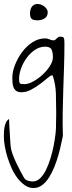

<svg xmlns="http://www.w3.org/2000/svg" viewBox="-46 -528 365 975"><path d="M-26.4 166Q-26.4 155.3 -25.9 142.6Q-25.4 129.9 -22.9 117.2Q-20.5 104.5 -15.6 93.8Q-10.7 83 0 76.2Q0 84 1 103.5Q2 123 3.4 144.5Q4.9 166 5.9 186Q6.8 206.1 7.8 212.9Q9.8 233.4 18.1 255.4Q26.4 277.3 36.6 299.3Q46.9 321.3 57.6 341.3Q68.4 361.3 76.2 375Q83 385.7 95.7 389.6Q108.4 393.6 120.1 393.6Q141.6 393.6 158.7 376.5Q175.8 359.4 188.5 333Q201.2 306.6 210.9 274.4Q220.7 242.2 226.6 211.4Q232.4 180.7 235.4 155.8Q238.3 130.9 238.3 119.1Q238.3 118.2 238.3 108.4Q238.3 98.6 238.8 85.4Q239.3 72.3 239.3 59.1Q239.3 45.9 239.3 38.1Q239.3 -7.8 237.8 -54.2Q236.3 -100.6 221.7 -144.5Q220.7 -144.5 219.2 -145Q217.8 -145.5 217.8 -145.5Q210.9 -145.5 195.3 -131.8Q179.7 -118.2 158.2 -102.1Q136.7 -85.9 112.3 -72.8Q87.9 -59.6 62.5 -59.6Q45.9 -59.6 36.6 -66.4Q27.3 -73.2 22.9 -84Q18.6 -94.7 17.6 -107.9Q16.6 -121.1 16.6 -133.8Q16.6 -164.1 30.3 -198.7Q43.9 -233.4 66.4 -263.7Q88.9 -293.9 119.1 -313.5Q149.4 -333 182.6 -333Q195.3 -333 205.1 -328.1Q214.8 -323.2 225.6 -323.2Q231.4 -323.2 234.9 -326.2Q238.3 -329.1 241.7 -332.5Q245.1 -335.9 249 -338.9Q252.9 -341.8 258.8 -341.8Q276.4 -341.8 278.8 -334Q281.2 -326.2 281.2 -309.6Q281.2 -250 279.3 -191.9Q277.3 -133.8 275.4 -75.7Q273.4 -17.6 272.5 41.5Q271.5 100.6 273.4 162.1Q269.5 177.7 264.2 204.1Q258.8 230.5 250.5 259.8Q242.2 289.1 230.5 318.4Q218.8 347.7 203.6 372.1Q188.5 396.5 168.5 411.6Q148.4 426.8 124 426.8Q100.6 426.8 80.1 412.6Q59.6 398.4 42.5 376Q25.4 353.5 12.7 325.2Q0 296.9 -8.8 268.1Q-17.6 239.3 -22 212.4Q-26.4 185.5 -26.4 166ZM50.8 -127Q50.8 -109.4 55.2 -105Q59.6 -100.6 77.1 -100.6Q97.7 -100.6 122.6 -114.3Q147.5 -127.9 169.9 -148.4Q192.4 -168.9 207.5 -192.9Q222.7 -216.8 222.7 -237.3Q222.7 -261.7 215.8 -276.4Q209 -291 182.6 -291Q156.2 -291 131.8 -274.9Q107.4 -258.8 89.4 -233.9Q71.3 -209 61 -180.2Q50.8 -151.4 50.8 -127ZM106.4 -460.9Q106.4 -468.8 108.4 -477.1Q110.4 -485.4 114.7 -492.2Q119.1 -499 126.5 -503.4Q133.8 -507.8 143.6 -507.8Q153.3 -507.8 162.6 -504.4Q171.9 -501 179.2 -495.1Q186.5 -489.3 191.4 -481.9Q196.3 -474.6 196.3 -465.8Q196.3 -444.3 180.7 -434.6Q165 -424.8 145.5 -424.8Q123 -424.8 114.7 -432.1Q106.4 -439.5 106.4 -460.9Z"/></svg>

Font: Zeyada
Style: Regular
Weight: 400
Version: Version 1.002 2010